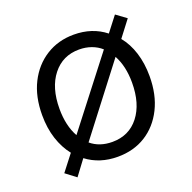

<svg xmlns="http://www.w3.org/2000/svg" viewBox="-108 -658 801 801"><g transform="rotate(-20 292.5 -257.5)"><path d="M104 35 58 0 113 -71Q85 -106 69.5 -153.5Q54 -201 54 -259Q54 -341 84.5 -401.5Q115 -462 169 -496Q223 -530 292 -530Q374 -530 432 -484L483 -550L528 -517L473 -445Q501 -411 516 -363.5Q531 -316 531 -259Q531 -177 500.5 -116Q470 -55 416.5 -21.5Q363 12 292 12Q212 12 154 -32ZM160 -132 390 -429Q371 -446 346 -455Q321 -464 292 -464Q219 -464 175 -408.5Q131 -353 131 -259Q131 -184 160 -132ZM292 -54Q366 -54 409.5 -109.5Q453 -165 453 -259Q453 -332 425 -383L197 -86Q235 -54 292 -54Z"/></g></svg>

Font: Ubuntu Sans
Style: Regular
Weight: 400
Designer: Dalton Maag Ltd
Foundry: Dalton Maag Ltd
Version: Version 1.006; ttfautohint (v1.8.4.7-5d5b)